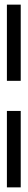

<svg xmlns="http://www.w3.org/2000/svg" viewBox="-20 -731 122 829"><path d="M9.8 78V-252H69.5V78ZM9.8 -382V-711H69.5V-382Z"/></svg>

Font: Anybody UltraCondensed Thin
Style: Regular
Weight: 100
Width: 1
Designer: Tyler Finck
Foundry: Etcetera Type Company
Version: Version 1.110